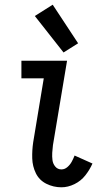

<svg xmlns="http://www.w3.org/2000/svg" viewBox="-20 -788 472 816"><path d="M241 8Q269 8 296.5 -5.5Q324 -19 342.5 -42.5Q361 -66 373 -93L297 -127Q292 -114 285 -101Q278 -88 266.5 -78Q255 -68 241 -68Q225 -68 215 -80Q205 -92 203 -107.5Q201 -123 202 -139Q203 -155 205 -171L265 -530H71V-455H166L121 -183Q116 -149 117 -115Q118 -81 132.5 -51.5Q147 -22 177 -7Q207 8 241 8ZM250 -565 312 -604 204 -768 128 -720Z"/></svg>

Font: Iosevka Sparkle
Style: Italic
Weight: 400
Italic angle: -9°
Designer: Belleve Invis
Foundry: Belleve Invis
Version: Version 4.5.0; ttfautohint (v1.8.3)